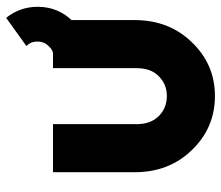

<svg xmlns="http://www.w3.org/2000/svg" viewBox="-66 -622 700 607"><g transform="rotate(-90 283.5 -318.0)"><path d="M411 -499 416 -390Q446 -391 471.5 -402.5Q497 -414 518 -435Q566 -482 566 -548Q566 -605 531 -648L442 -584Q457 -569 456 -548Q456 -527 440 -512Q435 -506 427.5 -502.5Q420 -499 411 -499ZM43 -500V-242Q43 -133 113 -61Q183 12 284 12Q384 12 454 -61Q524 -133 524 -242V-500H372V-235Q372 -214 366 -196.5Q360 -179 347 -166Q334 -153 318.5 -146.5Q303 -140 284 -140Q246 -140 220 -166Q195 -192 195 -235V-500Z"/></g></svg>

Font: Unageo
Style: ExtraBold
Weight: 800
Designer: Richard Sepsi
Foundry: Richard Sepsi
Version: Version 2.000